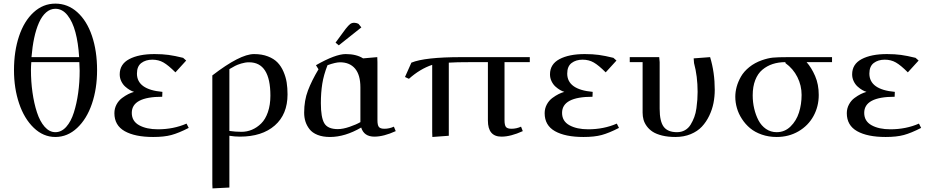

<svg xmlns="http://www.w3.org/2000/svg" viewBox="-20 -758 5191 1072"><path d="M58.1 -366.2Q58.1 -471.7 86.4 -556.2Q114.7 -640.6 167.7 -689.2Q220.7 -737.8 289.1 -737.8Q358.4 -737.8 411.6 -689.9Q464.8 -642.1 493.4 -557.9Q522 -473.6 522 -366.2Q522 -263.2 493.2 -178.5Q464.4 -93.8 410.6 -43.5Q356.9 6.8 289.1 6.8Q221.7 6.8 168.5 -44.4Q115.2 -95.7 86.7 -180.4Q58.1 -265.1 58.1 -366.2ZM152.8 -367.2Q152.8 -302.7 161.4 -241.9Q169.9 -181.2 186.3 -130.9Q202.6 -80.6 229.2 -50.3Q255.9 -20 289.1 -20Q323.2 -20 349.9 -49.8Q376.5 -79.6 392.3 -129.6Q408.2 -179.7 416.5 -239.3Q424.8 -298.8 424.8 -363.8Q424.8 -384.3 422.9 -411.1H154.8Q152.8 -387.2 152.8 -367.2ZM155.8 -439H421.9Q417 -518.6 401.1 -577.9Q385.3 -637.2 356.7 -673.1Q328.1 -709 289.1 -709Q260.7 -709 237.3 -688.5Q213.9 -668 197.5 -631.1Q181.2 -594.2 170.9 -545.9Q160.6 -497.6 155.8 -439Z M618.7 -126Q618.7 -152.3 630.6 -174.6Q642.6 -196.8 661.4 -210.7Q680.2 -224.6 696.5 -232.7Q712.9 -240.7 728.5 -245.1Q717.8 -248 705.1 -255.4Q692.4 -262.7 679.2 -274.4Q666 -286.1 657.2 -304.2Q648.4 -322.3 648.4 -342.8Q648.4 -399.9 701.7 -428Q754.9 -456.1 842.8 -456.1Q887.2 -456.1 921.1 -451.4Q955.1 -446.8 1002.4 -435.1L1019.5 -419.9L959.5 -354Q919.9 -393.6 892.6 -409.2Q865.2 -424.8 830.6 -424.8Q793.5 -424.8 769 -406.2Q744.6 -387.7 744.6 -347.2Q744.6 -257.8 886.7 -245.1L885.7 -217.8Q715.8 -217.8 715.8 -127.9Q715.8 -81.5 756.8 -58.8Q797.9 -36.1 861.8 -36.1Q948.7 -36.1 1021.5 -67.9L1033.7 -43.9Q977.5 -15.1 937 -4.2Q896.5 6.8 835.4 6.8Q733.9 6.8 676.3 -25.6Q618.7 -58.1 618.7 -126Z M1165.5 269V-336.9Q1320.3 -456.1 1398.4 -456.1Q1442.4 -456.1 1475.8 -443.1Q1509.3 -430.2 1529.5 -409.2Q1549.8 -388.2 1562.7 -358.2Q1575.7 -328.1 1580.6 -297.6Q1585.4 -267.1 1585.4 -231Q1585.4 -119.6 1514.2 -57.4Q1442.9 4.9 1319.3 4.9Q1290.5 4.9 1260.7 0V289.1L1166.5 293.9ZM1260.7 -26.9Q1294.4 -22 1328.6 -22Q1358.9 -22 1386.7 -33.7Q1414.6 -45.4 1438.2 -68.6Q1461.9 -91.8 1475.8 -132.1Q1489.7 -172.4 1489.7 -224.1Q1489.7 -410.2 1370.6 -410.2Q1349.1 -410.2 1326.9 -403.3Q1304.7 -396.5 1292.7 -390.1Q1280.8 -383.8 1260.7 -372.1Z M1678.2 -128.9Q1678.2 -197.3 1699.5 -252.9Q1720.7 -308.6 1758.3 -371.1L1744.1 -394Q1853 -456.1 1910.2 -456.1Q1969.7 -456.1 2007.3 -432.1L2086.4 -439L2087.4 -411.1V-86.9Q2087.4 -59.1 2095.5 -49.1Q2103.5 -39.1 2126.5 -39.1Q2153.3 -39.1 2179.2 -50.8L2189.5 -25.9Q2122.1 4.9 2070.3 4.9Q2012.2 4.9 1996.6 -45.9Q1906.2 6.8 1822.3 6.8Q1782.2 6.8 1752.9 -4.9Q1723.6 -16.6 1708 -36.9Q1692.4 -57.1 1685.3 -79.8Q1678.2 -102.5 1678.2 -128.9ZM1771.5 -182.1Q1771.5 -102.1 1790.8 -69.6Q1810.1 -37.1 1866.2 -37.1Q1894.5 -37.1 1931.6 -49.8Q1968.8 -62.5 1992.2 -76.2V-270Q1992.2 -339.8 1962.4 -375Q1932.6 -410.2 1878.4 -410.2Q1854 -410.2 1808.6 -394Q1787.1 -339.4 1779.3 -289.8Q1771.5 -240.2 1771.5 -182.1ZM1853.5 -520 1910.2 -597.2Q1925.8 -616.7 1935.1 -623.8Q1944.3 -630.9 1958.5 -630.9Q1963.9 -630.9 1970 -629.2Q1976.1 -627.4 1979 -626L1982.4 -624L1997.6 -605L1871.6 -504.9Z M2241.2 -328.1 2276.9 -408.2Q2351.6 -439 2557.1 -439H2938V-411.1H2796.9V-86.9Q2796.9 -59.1 2804.9 -49.1Q2813 -39.1 2835.9 -39.1Q2863.3 -39.1 2889.2 -50.8L2898.9 -25.9Q2831.5 4.9 2779.8 4.9Q2704.1 4.9 2704.1 -85V-411.1H2613.8Q2522.9 -411.1 2485.8 -408.2V0L2394 6.8L2393.1 -19V-396Q2324.7 -373 2263.2 -317.9Z M3021 -126Q3021 -152.3 3033 -174.6Q3044.9 -196.8 3063.7 -210.7Q3082.5 -224.6 3098.9 -232.7Q3115.2 -240.7 3130.9 -245.1Q3120.1 -248 3107.4 -255.4Q3094.7 -262.7 3081.5 -274.4Q3068.4 -286.1 3059.6 -304.2Q3050.8 -322.3 3050.8 -342.8Q3050.8 -399.9 3104 -428Q3157.2 -456.1 3245.1 -456.1Q3289.6 -456.1 3323.5 -451.4Q3357.4 -446.8 3404.8 -435.1L3421.9 -419.9L3361.8 -354Q3322.3 -393.6 3294.9 -409.2Q3267.6 -424.8 3232.9 -424.8Q3195.8 -424.8 3171.4 -406.2Q3147 -387.7 3147 -347.2Q3147 -257.8 3289.1 -245.1L3288.1 -217.8Q3118.2 -217.8 3118.2 -127.9Q3118.2 -81.5 3159.2 -58.8Q3200.2 -36.1 3264.2 -36.1Q3351.1 -36.1 3423.8 -67.9L3436 -43.9Q3379.9 -15.1 3339.4 -4.2Q3298.8 6.8 3237.8 6.8Q3136.2 6.8 3078.6 -25.6Q3021 -58.1 3021 -126Z M3496.1 -411.1V-439H3660.6L3663.1 -411.1V-150.9Q3663.1 -80.1 3685.8 -50Q3708.5 -20 3759.8 -20Q3784.7 -20 3804.2 -31Q3823.7 -42 3835.9 -62Q3848.1 -82 3856.4 -104.2Q3864.7 -126.5 3868.4 -153.8Q3872.1 -181.2 3873.5 -201.9Q3875 -222.7 3875 -245.1Q3875 -332 3855 -405.8L3853 -432.1L3944.8 -439Q3970.7 -353.5 3970.7 -256.8Q3970.7 -218.8 3963.6 -182.6Q3956.5 -146.5 3939.9 -111.8Q3923.3 -77.1 3898.9 -51Q3874.5 -24.9 3836.4 -9Q3798.3 6.8 3751 6.8Q3709.5 6.8 3677 -1.2Q3644.5 -9.3 3624.5 -22.2Q3604.5 -35.2 3591.3 -53.2Q3578.1 -71.3 3573 -89.8Q3567.9 -108.4 3567.9 -128.9V-411.1Z M4085.4 -217.8Q4085.4 -245.1 4093 -273.2Q4100.6 -301.3 4116.9 -330.1Q4133.3 -358.9 4163.6 -383.3Q4193.8 -407.7 4234.4 -421.9Q4268.1 -433.6 4295.4 -436.3Q4322.8 -439 4381.3 -439H4625.5V-411.1H4483.4Q4510.7 -380.4 4531 -333.7Q4551.3 -287.1 4551.3 -228Q4551.3 -163.6 4522 -110.1Q4492.7 -56.6 4438.5 -24.9Q4384.3 6.8 4316.4 6.8Q4271.5 6.8 4233.2 -6.6Q4194.8 -20 4168.2 -42.2Q4141.6 -64.5 4122.6 -93.8Q4103.5 -123 4094.5 -154.5Q4085.4 -186 4085.4 -217.8ZM4182.6 -226.1Q4182.6 -187.5 4190.9 -151.9Q4199.2 -116.2 4214.8 -86.2Q4230.5 -56.2 4256.8 -38.1Q4283.2 -20 4316.4 -20Q4361.3 -20 4393.8 -51.8Q4426.3 -83.5 4440.9 -129.6Q4455.6 -175.8 4455.6 -228Q4455.6 -280.8 4432.1 -327.6Q4408.7 -374.5 4365.2 -405.8V-411.1Q4326.7 -411.1 4294.4 -400.6Q4262.2 -390.1 4236.6 -368.7Q4210.9 -347.2 4196.8 -310.8Q4182.6 -274.4 4182.6 -226.1Z M4708 -126Q4708 -152.3 4720 -174.6Q4731.9 -196.8 4750.7 -210.7Q4769.5 -224.6 4785.9 -232.7Q4802.2 -240.7 4817.9 -245.1Q4807.1 -248 4794.4 -255.4Q4781.7 -262.7 4768.6 -274.4Q4755.4 -286.1 4746.6 -304.2Q4737.8 -322.3 4737.8 -342.8Q4737.8 -399.9 4791 -428Q4844.2 -456.1 4932.1 -456.1Q4976.6 -456.1 5010.5 -451.4Q5044.4 -446.8 5091.8 -435.1L5108.9 -419.9L5048.8 -354Q5009.3 -393.6 4981.9 -409.2Q4954.6 -424.8 4919.9 -424.8Q4882.8 -424.8 4858.4 -406.2Q4834 -387.7 4834 -347.2Q4834 -257.8 4976.1 -245.1L4975.1 -217.8Q4805.2 -217.8 4805.2 -127.9Q4805.2 -81.5 4846.2 -58.8Q4887.2 -36.1 4951.2 -36.1Q5038.1 -36.1 5110.8 -67.9L5123 -43.9Q5066.9 -15.1 5026.4 -4.2Q4985.8 6.8 4924.8 6.8Q4823.2 6.8 4765.6 -25.6Q4708 -58.1 4708 -126Z"/></svg>

Font: Dehuti
Style: Bold
Weight: 700
Version: Version 1.2